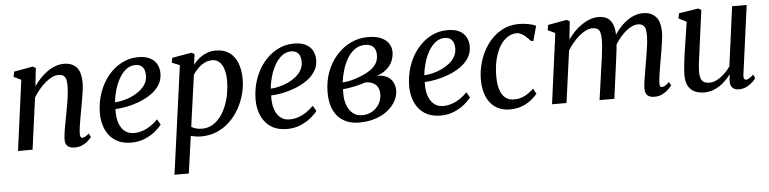

<svg xmlns="http://www.w3.org/2000/svg" viewBox="-48 -809 5233 1307"><g transform="rotate(-5 2569.0 -155.5)"><path d="M208 -428.5Q227 -456.5 250.5 -481Q274 -505.5 300.5 -524.2Q327 -543 355.8 -553.5Q384.5 -564 414.5 -564Q467.5 -564 498.8 -532.2Q530 -500.5 530 -422Q530 -401 525.8 -370.2Q521.5 -339.5 515.8 -306.5Q510 -273.5 505 -246Q500.5 -220 495 -191Q489.5 -162 485.5 -133.8Q481.5 -105.5 480.5 -83.5Q480.5 -66.5 484.2 -59Q488 -51.5 494.5 -51.5Q504 -51.5 515.2 -57.2Q526.5 -63 541.5 -76.5L554 -51Q549.5 -44 534 -29.2Q518.5 -14.5 494.2 -2.2Q470 10 438.5 10Q415 10 400.5 2.2Q386 -5.5 379.5 -19.8Q373 -34 374 -54.5Q374.5 -69.5 377 -89.2Q379.5 -109 383.8 -131.8Q388 -154.5 392.2 -177.5Q396.5 -200.5 400.5 -221.5Q404.5 -243 409 -267.2Q413.5 -291.5 417.2 -317Q421 -342.5 423.5 -366.8Q426 -391 426 -412.5Q426 -443.5 420.2 -460.5Q414.5 -477.5 402 -484.5Q389.5 -491.5 368 -491.5Q348 -491.5 325.2 -480.2Q302.5 -469 279.5 -449.5Q256.5 -430 235.8 -404.8Q215 -379.5 198.5 -351.5L151 0H51.5L116 -481L65.5 -505L72.5 -540.5L200.5 -563.5L221.5 -553Z M1034.5 -95Q1020.5 -75 990.8 -50.2Q961 -25.5 919 -7.5Q877 10.5 825.5 10.5Q772 10.5 734.2 -8.2Q696.5 -27 673 -58.8Q649.5 -90.5 639 -130Q628.5 -169.5 629 -211Q630 -282.5 652.2 -346.5Q674.5 -410.5 714.2 -459.5Q754 -508.5 806.8 -536.8Q859.5 -565 921.5 -565Q970 -565 1001.2 -549.2Q1032.5 -533.5 1047.8 -506Q1063 -478.5 1063.5 -444.5Q1064 -398 1041 -362.5Q1018 -327 980.5 -301.8Q943 -276.5 899 -260Q855 -243.5 812.2 -235.2Q769.5 -227 737 -226.5Q735 -194.5 740 -163.8Q745 -133 758.2 -108Q771.5 -83 794 -68Q816.5 -53 849 -53Q879.5 -53 908.2 -62.8Q937 -72.5 963.5 -90.2Q990 -108 1013 -132ZM899 -513.5Q862.5 -513.5 834 -490.8Q805.5 -468 785.5 -431.8Q765.5 -395.5 753.5 -353.5Q741.5 -311.5 738.5 -272.5Q767 -274 798.2 -281.8Q829.5 -289.5 859 -303.5Q888.5 -317.5 912.5 -337Q936.5 -356.5 950.5 -382Q964.5 -407.5 964 -437.5Q963.5 -475.5 946.5 -494.5Q929.5 -513.5 899 -513.5Z M1098.5 254 1200 -486 1146.5 -507.5 1153 -540.5 1286 -563.5 1306 -553 1297 -481Q1313 -502.5 1336 -521.2Q1359 -540 1388 -552Q1417 -564 1451 -564Q1507 -564 1544 -537.8Q1581 -511.5 1599.2 -464.5Q1617.5 -417.5 1617.5 -354Q1617.5 -303.5 1603.8 -251.8Q1590 -200 1563.5 -153Q1537 -106 1498.8 -69.2Q1460.5 -32.5 1411 -11.2Q1361.5 10 1302 10Q1285.5 10 1267.2 7Q1249 4 1232 0.5L1196.5 254ZM1240.5 -61.5Q1255 -51.5 1273.5 -46.8Q1292 -42 1313.5 -42Q1353.5 -42 1385.2 -60.8Q1417 -79.5 1440.8 -111.5Q1464.5 -143.5 1480.2 -183.8Q1496 -224 1503.5 -267.5Q1511 -311 1511 -352.5Q1511 -398.5 1500.5 -431.5Q1490 -464.5 1470 -482.5Q1450 -500.5 1421.5 -500.5Q1392.5 -500.5 1367 -487Q1341.5 -473.5 1321.8 -453.2Q1302 -433 1289.5 -413Z M2098.5 -95Q2084.5 -75 2054.8 -50.2Q2025 -25.5 1983 -7.5Q1941 10.5 1889.5 10.5Q1836 10.5 1798.2 -8.2Q1760.5 -27 1737 -58.8Q1713.5 -90.5 1703 -130Q1692.5 -169.5 1693 -211Q1694 -282.5 1716.2 -346.5Q1738.5 -410.5 1778.2 -459.5Q1818 -508.5 1870.8 -536.8Q1923.5 -565 1985.5 -565Q2034 -565 2065.2 -549.2Q2096.5 -533.5 2111.8 -506Q2127 -478.5 2127.5 -444.5Q2128 -398 2105 -362.5Q2082 -327 2044.5 -301.8Q2007 -276.5 1963 -260Q1919 -243.5 1876.2 -235.2Q1833.5 -227 1801 -226.5Q1799 -194.5 1804 -163.8Q1809 -133 1822.2 -108Q1835.5 -83 1858 -68Q1880.5 -53 1913 -53Q1943.5 -53 1972.2 -62.8Q2001 -72.5 2027.5 -90.2Q2054 -108 2077 -132ZM1963 -513.5Q1926.5 -513.5 1898 -490.8Q1869.5 -468 1849.5 -431.8Q1829.5 -395.5 1817.5 -353.5Q1805.5 -311.5 1802.5 -272.5Q1831 -274 1862.2 -281.8Q1893.5 -289.5 1923 -303.5Q1952.5 -317.5 1976.5 -337Q2000.5 -356.5 2014.5 -382Q2028.5 -407.5 2028 -437.5Q2027.5 -475.5 2010.5 -494.5Q1993.5 -513.5 1963 -513.5Z M2383.5 9.5Q2334.5 9.5 2297.5 -6Q2260.5 -21.5 2235.5 -50.5Q2210.5 -79.5 2198 -120.2Q2185.5 -161 2185.5 -212Q2185.5 -288 2209.5 -352.2Q2233.5 -416.5 2275.8 -464.2Q2318 -512 2373 -538.5Q2428 -565 2490 -565Q2547.5 -565 2582.8 -548.5Q2618 -532 2634 -506Q2650 -480 2650 -450.5Q2650 -418 2637 -387.5Q2624 -357 2597.2 -333.5Q2570.5 -310 2528.5 -297Q2572.5 -297.5 2599.5 -282.2Q2626.5 -267 2639.2 -241.8Q2652 -216.5 2652 -186.5Q2652 -150.5 2633.2 -115.8Q2614.5 -81 2579.5 -52.5Q2544.5 -24 2494.8 -7.2Q2445 9.5 2383.5 9.5ZM2406.5 -38.5Q2445.5 -38.5 2476 -56.2Q2506.5 -74 2524.2 -104.2Q2542 -134.5 2542 -171.5Q2542 -199 2531.2 -218.5Q2520.5 -238 2499.8 -248.2Q2479 -258.5 2447.5 -259Q2440.5 -257 2429.2 -253.5Q2418 -250 2404.2 -246Q2390.5 -242 2375.5 -239Q2358 -235.5 2337.2 -231.8Q2316.5 -228 2292.5 -226.5Q2292 -218.5 2291.8 -210.2Q2291.5 -202 2291.5 -194Q2291.5 -150.5 2305 -115.2Q2318.5 -80 2344.2 -59.2Q2370 -38.5 2406.5 -38.5ZM2293.5 -272.5Q2312 -274 2327.5 -276.2Q2343 -278.5 2358.8 -282.8Q2374.5 -287 2392.5 -293Q2436.5 -308.5 2470.2 -327.8Q2504 -347 2523.2 -374Q2542.5 -401 2542.5 -438Q2542.5 -475.5 2523.2 -494.5Q2504 -513.5 2468 -513.5Q2427.5 -513.5 2397 -491.8Q2366.5 -470 2345.2 -434Q2324 -398 2311.5 -355.8Q2299 -313.5 2293.5 -272.5Z M3148 -95Q3134 -75 3104.2 -50.2Q3074.5 -25.5 3032.5 -7.5Q2990.5 10.5 2939 10.5Q2885.5 10.5 2847.8 -8.2Q2810 -27 2786.5 -58.8Q2763 -90.5 2752.5 -130Q2742 -169.5 2742.5 -211Q2743.5 -282.5 2765.8 -346.5Q2788 -410.5 2827.8 -459.5Q2867.5 -508.5 2920.2 -536.8Q2973 -565 3035 -565Q3083.5 -565 3114.8 -549.2Q3146 -533.5 3161.2 -506Q3176.5 -478.5 3177 -444.5Q3177.5 -398 3154.5 -362.5Q3131.5 -327 3094 -301.8Q3056.5 -276.5 3012.5 -260Q2968.5 -243.5 2925.8 -235.2Q2883 -227 2850.5 -226.5Q2848.5 -194.5 2853.5 -163.8Q2858.5 -133 2871.8 -108Q2885 -83 2907.5 -68Q2930 -53 2962.5 -53Q2993 -53 3021.8 -62.8Q3050.5 -72.5 3077 -90.2Q3103.5 -108 3126.5 -132ZM3012.5 -513.5Q2976 -513.5 2947.5 -490.8Q2919 -468 2899 -431.8Q2879 -395.5 2867 -353.5Q2855 -311.5 2852 -272.5Q2880.5 -274 2911.8 -281.8Q2943 -289.5 2972.5 -303.5Q3002 -317.5 3026 -337Q3050 -356.5 3064 -382Q3078 -407.5 3077.5 -437.5Q3077 -475.5 3060 -494.5Q3043 -513.5 3012.5 -513.5Z M3412 10Q3328 10 3280.5 -48.2Q3233 -106.5 3232.5 -210.5Q3232.5 -269.5 3251 -331.5Q3269.5 -393.5 3306.5 -446.2Q3343.5 -499 3398.5 -531.5Q3453.5 -564 3526 -564Q3553.5 -564 3585.5 -558.2Q3617.5 -552.5 3639.5 -541.5L3611 -439L3592.5 -444Q3580 -459 3565 -472.5Q3550 -486 3534.2 -494.5Q3518.5 -503 3504 -503Q3468.5 -503 3438 -482.5Q3407.5 -462 3385.2 -424Q3363 -386 3350.8 -334Q3338.5 -282 3339 -219.5Q3339.5 -164.5 3352 -128Q3364.5 -91.5 3388 -73.5Q3411.5 -55.5 3445 -55.5Q3475.5 -55.5 3498.8 -63.5Q3522 -71.5 3542 -85.5Q3562 -99.5 3581.5 -117L3601 -80.5Q3588 -64 3562.2 -42.5Q3536.5 -21 3499 -5.5Q3461.5 10 3412 10Z M3870 -553 3857 -428.5Q3876 -456 3899.8 -480.5Q3923.5 -505 3950.8 -523.8Q3978 -542.5 4007.2 -553.2Q4036.5 -564 4066.5 -564Q4103 -564 4127 -549.5Q4151 -535 4163.2 -504.5Q4175.5 -474 4176 -424.5Q4176.5 -419.5 4176 -413.2Q4175.5 -407 4175.2 -400.2Q4175 -393.5 4174 -386L4158.5 -404Q4176.5 -438.5 4200 -467.5Q4223.5 -496.5 4251 -518.2Q4278.5 -540 4309.2 -552Q4340 -564 4372.5 -564Q4424.5 -564 4456.8 -531Q4489 -498 4489 -421.5Q4489 -401 4485 -370.8Q4481 -340.5 4475.5 -307.5Q4470 -274.5 4465 -246Q4460.5 -220 4455.5 -191Q4450.5 -162 4446.5 -134Q4442.5 -106 4441.5 -83.5Q4440.5 -66.5 4444 -59Q4447.5 -51.5 4455.5 -51.5Q4466 -51.5 4477.8 -58.2Q4489.5 -65 4507 -81.5L4519.5 -56.5Q4514 -49 4498.2 -33Q4482.5 -17 4457.5 -3.5Q4432.5 10 4401 10Q4376.5 10 4362.2 2Q4348 -6 4342 -20.2Q4336 -34.5 4336.5 -54Q4337 -74 4341.2 -102.8Q4345.5 -131.5 4351 -162.8Q4356.5 -194 4361 -223.5Q4365.5 -251.5 4371.2 -284.5Q4377 -317.5 4381 -350.8Q4385 -384 4385 -412.5Q4385 -458.5 4371.2 -474.8Q4357.5 -491 4329 -491Q4308.5 -491 4284.8 -479Q4261 -467 4237.2 -445.5Q4213.5 -424 4192.5 -395.5Q4171.5 -367 4156.5 -334L4175.5 -394Q4174.5 -371.5 4171.8 -345.2Q4169 -319 4165.5 -292.8Q4162 -266.5 4159 -243.5L4126.5 0H4025.5L4056.5 -221.5Q4061 -250 4065.5 -283.8Q4070 -317.5 4073.2 -350.8Q4076.5 -384 4076.5 -412Q4076 -459.5 4063 -475.5Q4050 -491.5 4017.5 -491.5Q3998 -491.5 3975.2 -480.8Q3952.5 -470 3929.5 -450.8Q3906.5 -431.5 3885.5 -406.8Q3864.5 -382 3848 -354.5L3799.5 0H3700.5L3765 -481L3714.5 -505L3721.5 -540.5L3849.5 -563.5Z M4739.5 10Q4705.5 10 4677.5 -2Q4649.5 -14 4632.8 -42Q4616 -70 4615.5 -118Q4615.5 -135 4617.2 -156.2Q4619 -177.5 4621.8 -201.2Q4624.5 -225 4627.5 -248.5Q4630.5 -272 4634 -293L4662.5 -479.5L4609 -507L4615.5 -542L4748.5 -562.5L4769 -551.5L4734 -289.5Q4731.5 -268.5 4728.5 -247.5Q4725.5 -226.5 4722.8 -206.8Q4720 -187 4718.5 -168.5Q4717 -150 4717 -134Q4717 -102 4724.5 -84.2Q4732 -66.5 4746.8 -59.8Q4761.5 -53 4781.5 -53Q4807.5 -53 4834.2 -67.2Q4861 -81.5 4885 -104Q4909 -126.5 4925.5 -151.5L4980 -558H5079.5L5016 -87.5Q5013.5 -69 5017.8 -60.2Q5022 -51.5 5031 -51.5Q5040.5 -51.5 5052.2 -58.2Q5064 -65 5082 -82L5094 -56.5Q5089.5 -48.5 5073.2 -32.8Q5057 -17 5032.5 -3.8Q5008 9.5 4977.5 9.5Q4946.5 9.5 4931.8 -7.5Q4917 -24.5 4919 -52Q4918.5 -54.5 4919 -59.2Q4919.5 -64 4920.2 -70.5Q4921 -77 4921.8 -83.5Q4922.5 -90 4923 -95.5L4922 -96.5Q4907 -76.5 4888.2 -57.5Q4869.5 -38.5 4846.8 -23.2Q4824 -8 4797.2 1Q4770.5 10 4739.5 10Z"/></g></svg>

Font: Merriweather 28pt
Style: Italic
Weight: 400
Italic angle: -7.8°
Version: Version 2.101